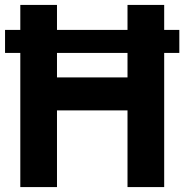

<svg xmlns="http://www.w3.org/2000/svg" viewBox="-20 -760 749 780"><path d="M62.5 0V-740H211.5V-445.5H498V-740H647V0H498V-311.5H211.5V0ZM0.5 -545V-638.5H708.5V-545Z"/></svg>

Font: Encode Sans Semi Condensed
Style: Bold
Weight: 700
Width: 4
Designer: Multiple Designers
Foundry: Impallari Type
Version: Version 3.000; ttfautohint (v1.8.3) -l 8 -r 50 -G 200 -x 14 